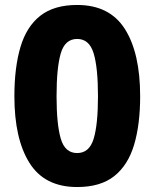

<svg xmlns="http://www.w3.org/2000/svg" viewBox="-20 -744 623 774"><path d="M545 -356Q545 -242 520.5 -160Q496 -78 440.5 -34Q385 10 291 10Q160 10 99 -87Q38 -184 38 -356Q38 -472 62.5 -554.5Q87 -637 142.5 -680.5Q198 -724 291 -724Q422 -724 483.5 -627Q545 -530 545 -356ZM208 -356Q208 -243 225 -185Q242 -127 291 -127Q340 -127 357.5 -184.5Q375 -242 375 -356Q375 -471 357.5 -529Q340 -587 291 -587Q242 -587 225 -529Q208 -471 208 -356Z"/></svg>

Font: Noto Sans Canadian Aboriginal ExtraBold
Style: Regular
Weight: 800
Designer: Monotype Design Team, Typotheque's Kevin King
Foundry: Monotype Imaging Inc.
Version: Version 2.004; ttfautohint (v1.8.4.7-5d5b)